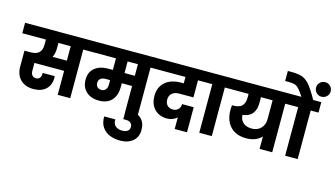

<svg xmlns="http://www.w3.org/2000/svg" viewBox="-150 -1492 4055 2324"><g transform="rotate(15 1877.0 -330.0)"><path d="M845 -609H747V0H590V-300H218V-202Q218 -168 234.5 -146.5Q251 -125 283 -125Q313 -125 329.5 -145Q346 -165 346 -196V-209H497Q498 -200 498 -187Q498 -97 441.5 -44Q385 9 286 9Q215 9 164.5 -19.5Q114 -48 88.5 -97.5Q63 -147 63 -210V-412H137Q214 -412 246.5 -446.5Q279 -481 279 -543V-609H-17V-740H845ZM590 -609H436V-543Q436 -478 412 -428H590Z M1688 -609H1590V0H1432V-336H1303V-289Q1303 -182 1247.5 -121.5Q1192 -61 1087 -61Q1022 -61 972 -86Q922 -111 895 -157Q868 -203 868 -264Q868 -362 931.5 -413Q995 -464 1093 -464H1157V-609H811V-740H1688ZM1432 -609H1303V-464H1432ZM1157 -336H1097Q1060 -336 1037 -317Q1014 -298 1014 -264Q1014 -231 1033.5 -212.5Q1053 -194 1084 -194Q1119 -194 1138 -217.5Q1157 -241 1157 -281Z M1680 148Q1680 237 1620.5 288.5Q1561 340 1460 340Q1390 340 1331 316.5Q1272 293 1236 241Q1200 189 1201 107H1340Q1339 163 1370.5 190Q1402 217 1456 217Q1499 217 1523 198.5Q1547 180 1547 146Q1547 117 1526.5 98Q1506 79 1468 79H1433V-43H1468Q1572 -43 1626 7.5Q1680 58 1680 148Z M2007 -395Q1951 -395 1918 -366.5Q1885 -338 1885 -288Q1885 -243 1911 -216Q1937 -189 1982 -189Q2021 -189 2047 -213.5Q2073 -238 2073 -281H2219V33H2065V-114Q2044 -91 2011 -78Q1978 -65 1937 -65Q1879 -65 1830.5 -90.5Q1782 -116 1753 -167Q1724 -218 1724 -292Q1724 -367 1758 -420.5Q1792 -474 1852.5 -501.5Q1913 -529 1990 -529H2028V-609H1654V-740H2300L2299 -609H2185V-395Z M2364 0V-609H2266V-740H2619V-609H2521V0Z M3376 -609H3278V0H3120V-156Q3088 -121 3039.5 -101.5Q2991 -82 2928 -82Q2799 -82 2728 -158Q2657 -234 2657 -364Q2657 -397 2661 -424H2671Q2753 -424 2786 -459.5Q2819 -495 2819 -564V-609H2585V-740H3376ZM3120 -609H2974V-535Q2974 -454 2935.5 -404Q2897 -354 2813 -344Q2815 -285 2854 -249Q2893 -213 2962 -213Q3034 -213 3077 -258Q3120 -303 3120 -373Z M3255 -1000Q3339 -999 3387.5 -982Q3436 -965 3482 -911Q3528 -857 3593 -740H3695V-609H3597V0H3440V-609H3342V-740H3446Q3406 -801 3381.5 -828Q3357 -855 3330.5 -864.5Q3304 -874 3258 -874H3206V-1000ZM3679 -986Q3717 -986 3744 -959.5Q3771 -933 3771 -895Q3771 -857 3744 -830.5Q3717 -804 3679 -804Q3641 -804 3614.5 -830.5Q3588 -857 3588 -895Q3588 -933 3614.5 -959.5Q3641 -986 3679 -986Z"/></g></svg>

Font: MSTAGE
Style: Bold
Weight: 700
Designer: Ninad Kale (Devanagari), Jonny Pinhorn (Latin)
Foundry: Indian Type Foundry
Version: 4.004